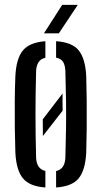

<svg xmlns="http://www.w3.org/2000/svg" viewBox="-20 -780 426 806"><path d="M44.5 -140Q43 -186 42.2 -242.5Q41.5 -299 42 -356Q42.5 -413 44.5 -460Q48 -533.5 75.8 -567.8Q103.5 -602 170.5 -607V-537.5Q133 -529.5 131.5 -480Q129 -383 129 -299.8Q129 -216.5 131.5 -120Q133 -70.5 170.5 -62.5V7Q103.5 2.5 75.8 -32Q48 -66.5 44.5 -140ZM215.5 7V-62Q253 -70 254.5 -120Q256.5 -185 257.2 -242.5Q258 -300 257.2 -357.8Q256.5 -415.5 254.5 -480Q253.5 -506.5 244.8 -520.2Q236 -534 215.5 -538V-607Q283.5 -602.5 311 -567.8Q338.5 -533 342 -460Q343.5 -414 344 -357.5Q344.5 -301 344 -244.2Q343.5 -187.5 342 -140Q338.5 -67 311 -32.2Q283.5 2.5 215.5 7ZM160 -209Q160 -225.5 159.8 -243.5Q159.5 -261.5 159.5 -279L242.5 -387.5Q242.5 -369.5 242.5 -351.5Q242.5 -333.5 243 -315.5ZM164.5 -640 241 -759.5H306.5L227 -640Z"/></svg>

Font: Big Shoulders Stencil Display SemiBold
Style: Regular
Weight: 600
Designer: Patric King
Foundry: XO Type Co
Version: Version 1.000